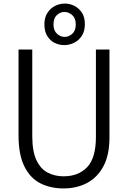

<svg xmlns="http://www.w3.org/2000/svg" viewBox="-20 -1046 719 1077"><path d="M336 11Q263 11 206 -18Q149 -47 116.5 -113Q84 -179 84 -286V-768H161V-284Q161 -197 184.5 -147.5Q208 -98 248 -77.5Q288 -57 336 -57Q420 -57 469 -108.5Q518 -160 518 -277V-768H594V-275Q594 -177 560.5 -114Q527 -51 469 -20Q411 11 336 11ZM340 -793Q312 -793 286.5 -805.5Q261 -818 245 -844Q229 -870 229 -909Q229 -948 246 -974Q263 -1000 289 -1013Q315 -1026 344 -1026Q372 -1026 397.5 -1013Q423 -1000 439.5 -975Q456 -950 456 -910Q456 -871 439 -845Q422 -819 395.5 -806Q369 -793 340 -793ZM342 -839Q366 -839 385.5 -856.5Q405 -874 405 -909Q405 -944 385 -961.5Q365 -979 341 -979Q318 -979 299 -961.5Q280 -944 280 -909Q280 -875 299.5 -857Q319 -839 342 -839Z"/></svg>

Font: Yaldevi
Style: Regular
Weight: 400
Designer: Sol Matas, Rajitha Manaperi, Kosala Senevirathne
Foundry: Mooniak
Version: Version 1.100